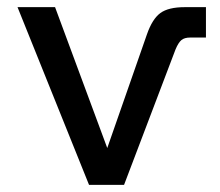

<svg xmlns="http://www.w3.org/2000/svg" viewBox="-20 -517 616 537"><path d="M229 0 29 -497H134L280 -103L391 -421Q406 -464 428.5 -480.5Q451 -497 497 -497H556V-412H512Q496 -412 487.5 -405Q479 -398 471 -379L327 0Z"/></svg>

Font: Wix Madefor Text Medium
Style: Regular
Weight: 500
Designer: Dalton Maag Ltd
Foundry: Dalton Maag Ltd
Version: Version 3.100